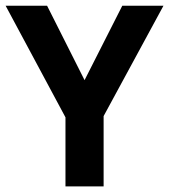

<svg xmlns="http://www.w3.org/2000/svg" viewBox="-20 -663 602 683"><path d="M147.5 -642.6 280.8 -377.9 415 -642.6H561.5L348.6 -250V0H212.9V-245.6L0 -642.6Z"/></svg>

Font: Khula Bold
Style: Regular
Weight: 700
Designer: Erin McLaughlin, Steve Matteson
Version: Version 1.000;PS 1.0;hotconv 1.0.72;makeotf.lib2.5.5900